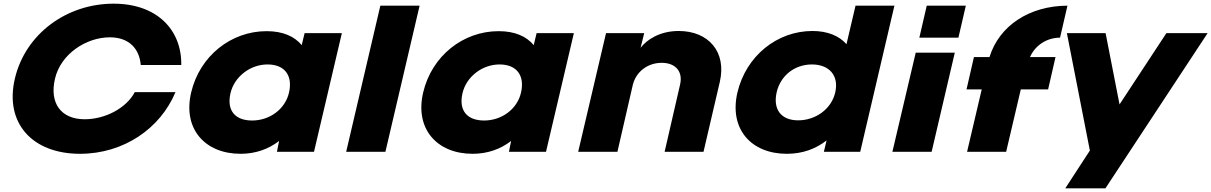

<svg xmlns="http://www.w3.org/2000/svg" viewBox="-20 -831 6630 1051"><path d="M417.8 10.9C657.4 10.9 857.4 -127.7 940.6 -326.7H717.8C671.3 -238.6 555.4 -178.2 443.6 -178.2C312.9 -178.2 249.5 -267.3 281.2 -401C312.9 -535.6 451.5 -626.7 581.2 -626.7C690.1 -626.7 743.6 -560.4 750.5 -475.2H972.3C975.2 -668.3 838.6 -810.9 602 -810.9C343.6 -810.9 118.8 -644.6 61.4 -401C4 -156.4 157.4 10.9 417.8 10.9Z M1241.4 -319.8C1262.2 -410.9 1349.3 -478.2 1444.4 -478.2C1539.4 -478.2 1583 -416.8 1562.2 -324.8C1541.4 -232.7 1455.3 -171.3 1360.2 -171.3C1265.2 -171.3 1220.6 -227.7 1241.4 -319.8ZM1296.9 10.9C1379 10.9 1450.3 -14.9 1507.8 -59.4L1495.9 0H1698.8L1851.3 -649.5H1647.4L1631.5 -584.2C1590.9 -632.7 1527.6 -660.4 1439.4 -660.4C1245.4 -660.4 1074.1 -525.7 1026.6 -325.7C979 -124.8 1102.8 10.9 1296.9 10.9Z M1874.9 0H2089.7L2276.9 -800H2062Z M2511.4 -319.8C2532.2 -410.9 2619.3 -478.2 2714.4 -478.2C2809.4 -478.2 2853 -416.8 2832.2 -324.8C2811.4 -232.7 2725.3 -171.3 2630.2 -171.3C2535.2 -171.3 2490.6 -227.7 2511.4 -319.8ZM2566.9 10.9C2649 10.9 2720.3 -14.9 2777.8 -59.4L2765.9 0H2968.8L3121.3 -649.5H2917.4L2901.5 -584.2C2860.9 -632.7 2797.6 -660.4 2709.4 -660.4C2515.4 -660.4 2344.1 -525.7 2296.6 -325.7C2249 -124.8 2372.8 10.9 2566.9 10.9Z M3144.9 0H3359.7L3443.9 -366.3C3461.7 -438.6 3525.1 -487.1 3602.3 -487.1C3678.5 -487.1 3720.1 -438.6 3702.3 -366.3L3618.1 0H3831L3920.1 -382.2C3958.7 -547.5 3857.8 -661.4 3695.4 -661.4C3590.4 -661.4 3520.1 -612.9 3486.5 -569.3L3506.3 -649.5H3297.4Z M4231.4 -325.7C4252.2 -416.8 4329.4 -478.2 4424.5 -478.2C4519.5 -478.2 4573 -416.8 4552.2 -325.7C4531.4 -233.7 4444.3 -172.3 4349.2 -172.3C4254.2 -172.3 4210.6 -233.7 4231.4 -325.7ZM4286.9 10.9C4373 10.9 4445.3 -15.8 4504.7 -62.4L4489.8 0H4688.8L4876 -800H4663.1L4613.6 -589.1C4574 -634.7 4509.6 -661.4 4427.5 -661.4C4233.4 -661.4 4064.1 -524.8 4016.6 -324.8C3970 -123.8 4092.8 10.9 4286.9 10.9Z M5012.4 -624.8H5226.3L5266.9 -800H5053ZM4864.9 0H5079.7L5206.5 -542.6H4992.6Z M5273.7 0H5487.6L5567.8 -341.6H5717.3L5757.9 -518.8H5618.3C5646 -582.2 5709.3 -624.8 5782.6 -624.8L5823.2 -800C5615.3 -799 5449.9 -691.1 5396.5 -518.8H5311.3L5270.7 -341.6H5353.9Z M5811.2 200H6031L6590.4 -649.5H6364.7L6108.3 -259.4L6032 -649.5H5820.1L5945.9 -6.9Z"/></svg>

Font: Calandify
Style: Semi Bold Italic
Weight: 700
Italic angle: -12°
Designer: Larry Fischer
Foundry: Larry Fischer
Version: Version 1.0; ttfautohint (v1.8.4.7-5d5b)